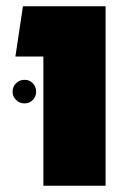

<svg xmlns="http://www.w3.org/2000/svg" viewBox="-20 -591 431 611"><path d="M118 -411H29L53 -571H316V0H118ZM20 -299Q20 -315 31 -326Q42 -337 58 -337Q74 -337 84.5 -326Q95 -315 95 -299Q95 -284 84.5 -273Q74 -262 58 -262Q42 -262 31 -273Q20 -284 20 -299Z"/></svg>

Font: FiraGO Heavy
Style: Regular
Weight: 900
Designer: bBox Type
Foundry: bBox Type GmbH
Version: Version 1.001